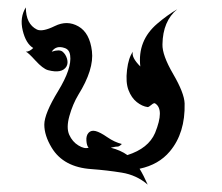

<svg xmlns="http://www.w3.org/2000/svg" viewBox="-20 -460 600 520"><path d="M310 -70Q303 -63 298.5 -63Q294 -63 289.5 -62Q285 -61 280 -60Q307 -53 325 -40Q382 -58 400 -100Q426 -164 400 -180Q397 -182 390 -176Q383 -170 380 -170Q365 -172 350.5 -183.5Q336 -195 328 -216Q320 -237 324 -270.5Q328 -304 340 -320Q335 -305 360 -280Q352 -350 406 -396Q433 -419 460 -435Q421 -403 420 -340Q419 -311 449 -259.5Q479 -208 480 -180Q482 -100 440 -50Q410 -14 358 -3Q369 15 380 40Q350 14 309.5 7.5Q269 1 228 -2Q152 -7 120 -60Q100 -93 100 -122.5Q100 -152 137.5 -213.5Q175 -275 170 -310Q168 -326 155 -330Q132 -338 120 -320Q141 -327 149.5 -320Q158 -313 161.5 -301Q165 -289 160 -280Q148 -260 110 -270Q96 -274 76 -296Q56 -318 50 -320Q60 -320 70 -330Q50 -342 41.5 -377.5Q33 -413 50 -440Q50 -395 80 -380Q95 -373 128.5 -389.5Q162 -406 192.5 -388.5Q223 -371 229 -321.5Q235 -272 192 -203Q177 -178 168 -146Q159 -114 167.5 -95Q176 -76 192.5 -66Q209 -56 220 -60Q215 -65 214 -79Q213 -93 220 -100.5Q227 -108 239 -105Q251 -102 270.5 -88.5Q290 -75 310 -70Z"/></svg>

Font: SOV_mook
Style: Book
Weight: 400
Version: Version 1.00